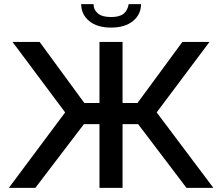

<svg xmlns="http://www.w3.org/2000/svg" viewBox="-20 -914 1080 934"><path d="M520 -779.8Q452.6 -779.8 413.8 -811.8Q375 -843.8 375 -894H435.1Q435.1 -866.2 456.3 -848.6Q477.5 -831.1 520 -831.1Q562 -831.1 581.5 -847.4Q601.1 -863.8 606 -894H666Q666 -843.8 627 -811.8Q587.9 -779.8 520 -779.8ZM22.9 0 296.9 -367.2 41 -710H172.9L390.1 -413.1H463.9V-710H576.2V-413.1H648.9L867.2 -710H999L742.2 -367.2L1018.1 0H887.2L651.9 -310.1H576.2V0H463.9V-310.1H388.2L151.9 0Z"/></svg>

Font: Rawline SemiBold
Style: Regular
Weight: 600
Designer: Matt McInerney, Pablo Impallari, Rodrigo Fuenzalida
Foundry: Matt McInerney, Pablo Impallari, Rodrigo Fuenzalida
Version: Version 4.020;PS 004.020;hotconv 1.0.88;makeotf.lib2.5.64775